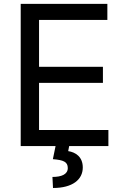

<svg xmlns="http://www.w3.org/2000/svg" viewBox="-20 -747 639 982"><path d="M85.9 0H264.2L250.4 67.1C304 71.4 326.7 80.3 326.7 112.6C326.7 145.2 293.7 158 248.2 158L251.1 214.5C350.9 214.5 403.4 171.5 403.4 109.7C403.4 55 366.5 31.6 328.8 25.9L333.8 0H534.4V-82H179.7V-323.2H506.4V-405.5H179.7V-645.2H529.1V-727.3H85.9Z"/></svg>

Font: Margiela Sans Text
Style: Regular
Weight: 400
Designer: Stefan Endress, Andreas Faust
Version: Version 1.100;FEAKit 1.0